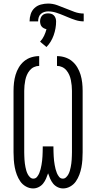

<svg xmlns="http://www.w3.org/2000/svg" viewBox="-20 -1050 540 1078"><path d="M334 8Q318 8 303 0.5Q288 -7 278 -19.5Q268 -32 261.5 -47Q255 -62 250 -77Q245 -62 238.5 -47Q232 -32 222 -19.5Q212 -7 197 0.5Q182 8 166 8Q145 8 125.5 -3Q106 -14 94 -31.5Q82 -49 74.5 -69Q67 -89 63 -110Q59 -131 57.5 -152.5Q56 -174 56 -195V-540Q56 -563 58.5 -585.5Q61 -608 67.5 -630Q74 -652 86 -672Q98 -692 115.5 -706.5Q133 -721 155 -728Q177 -735 200 -735V-680Q185 -680 171 -673.5Q157 -667 147 -655Q137 -643 131 -629Q125 -615 122 -600Q119 -585 117.5 -570Q116 -555 116 -540V-195Q116 -185 116.5 -174.5Q117 -164 117.5 -153.5Q118 -143 119.5 -132.5Q121 -122 123 -111.5Q125 -101 128 -91Q131 -81 136 -71.5Q141 -62 149 -54.5Q157 -47 167 -47Q180 -47 188 -57Q196 -67 200.5 -78Q205 -89 208 -100.5Q211 -112 213 -124Q215 -136 216.5 -148Q218 -160 218.5 -172Q219 -184 219.5 -196Q220 -208 220 -221V-228H280V-221Q280 -208 280.5 -196Q281 -184 281.5 -172Q282 -160 283.5 -148Q285 -136 287 -124Q289 -112 292 -100.5Q295 -89 299.5 -78Q304 -67 312 -57Q320 -47 333 -47Q343 -47 351 -54.5Q359 -62 364 -71.5Q369 -81 372 -91Q375 -101 377 -111.5Q379 -122 380.5 -132.5Q382 -143 382.5 -153.5Q383 -164 383.5 -174.5Q384 -185 384 -195V-540Q384 -555 382.5 -570Q381 -585 378 -600Q375 -615 369 -629Q363 -643 353 -655Q343 -667 329 -673.5Q315 -680 300 -680V-735Q323 -735 345 -728Q367 -721 384.5 -706.5Q402 -692 414 -672Q426 -652 432.5 -630Q439 -608 441.5 -585.5Q444 -563 444 -540V-195Q444 -174 442.5 -152.5Q441 -131 437 -110Q433 -89 425.5 -69Q418 -49 406 -31.5Q394 -14 374.5 -3Q355 8 334 8ZM194 -930H146Q146 -951 152.5 -971Q159 -991 174 -1005Q189 -1019 209.5 -1024.5Q230 -1030 250 -1030Q276 -1030 301 -1021Q326 -1012 350 -1002Q374 -992 399 -983Q424 -974 450 -974V-930Q427 -930 405 -937Q383 -944 362 -953L338 -963Q317 -972 295 -979Q273 -986 250 -986Q239 -986 228 -982.5Q217 -979 209 -971.5Q201 -964 197.5 -953Q194 -942 194 -930ZM241 -786 205 -816Q219 -831 227.5 -849Q236 -867 241 -886Q233 -888 226 -891.5Q219 -895 214 -901Q209 -907 207 -915Q205 -923 205 -930Q205 -939 208 -948Q211 -957 217.5 -963.5Q224 -970 232.5 -972.5Q241 -975 250 -975Q259 -975 267.5 -972.5Q276 -970 282.5 -963.5Q289 -957 292 -948Q295 -939 295 -930Q295 -891 281.5 -852.5Q268 -814 241 -786Z"/></svg>

Font: Iosevka Curly Light
Style: Regular
Weight: 300
Monospace: yes
Designer: Belleve Invis
Foundry: Belleve Invis
Version: Version 22.1.2; ttfautohint (v1.8.4)